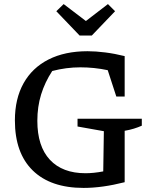

<svg xmlns="http://www.w3.org/2000/svg" viewBox="-20 -912 749 941"><path d="M390 9Q228 9 140.5 -76.5Q53 -162 53 -322Q53 -428 95.5 -504Q138 -580 218 -620.5Q298 -661 409 -661Q449 -661 496 -655Q543 -649 591 -637V-439H550L508 -568Q442 -582 374 -582Q304 -582 236 -564Q200 -509 181.5 -449Q163 -389 163 -320Q163 -195 224.5 -129Q286 -63 399 -63Q439 -63 486 -72L489 -269L360 -292V-330H675V-296Q657 -288 636 -281.5Q615 -275 591 -271V-19Q481 9 390 9ZM370 -738 256 -857 292 -892 401 -809 509 -892 544 -857 430 -738Z"/></svg>

Font: Piazzolla Medium
Style: Regular
Weight: 500
Designer: Juan Pablo del Peral
Foundry: Huerta Tipografica
Version: Version 1.330